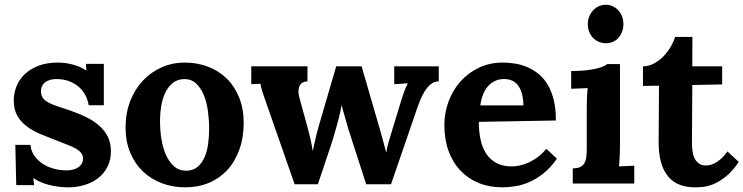

<svg xmlns="http://www.w3.org/2000/svg" viewBox="-20 -783 3171 819"><path d="M109.9 -165Q111.8 -142.1 124.5 -122.1Q137.2 -102.1 157.7 -87.4Q178.2 -72.8 205.8 -64.5Q233.4 -56.2 265.1 -56.2Q277.3 -56.2 289.8 -59.1Q302.2 -62 312 -68.1Q321.8 -74.2 327.9 -83.5Q334 -92.8 334 -106Q334 -120.1 326.4 -130.1Q318.8 -140.1 304.2 -148.7Q289.6 -157.2 267.8 -165.5Q246.1 -173.8 217.8 -185.1Q186.5 -197.3 154.8 -210.2Q123 -223.1 97.2 -241.7Q71.3 -260.3 54.9 -287.4Q38.6 -314.5 38.6 -355Q38.6 -383.8 49.6 -412.6Q60.5 -441.4 83.5 -464.4Q106.4 -487.3 142.1 -501.7Q177.7 -516.1 227.1 -516.1Q240.7 -516.1 256.6 -514.2Q272.5 -512.2 288.6 -508.1Q304.7 -503.9 319.8 -497.6Q335 -491.2 347.2 -482.4H348.1L346.7 -510.7H422.9V-334H358.4Q354 -359.9 342 -380.6Q330.1 -401.4 312 -415.8Q293.9 -430.2 270.8 -438Q247.6 -445.8 220.7 -445.8Q208 -445.8 196 -442.9Q184.1 -439.9 174.8 -433.6Q165.5 -427.2 160.2 -417.2Q154.8 -407.2 154.8 -392.6Q154.8 -375 164.1 -363.5Q173.3 -352.1 189.9 -343.8Q206.5 -335.4 228.8 -328.4Q251 -321.3 276.9 -312.5Q314.9 -299.3 347.2 -283.7Q379.4 -268.1 402.8 -247.3Q426.3 -226.6 439.7 -200Q453.1 -173.3 453.1 -138.2Q453.1 -99.1 437.7 -70.1Q422.4 -41 397 -22Q371.6 -2.9 338.9 6.6Q306.2 16.1 271 16.1Q249.5 16.1 228 13.2Q206.5 10.3 187 5.1Q167.5 0 151.1 -7.3Q134.8 -14.6 123 -23.4H122.1L125.5 6.8H49.3L45.4 -165Z M765.6 -445.8Q736.3 -444.8 716.8 -429Q697.3 -413.1 685.1 -387.7Q672.9 -362.3 667.7 -330.3Q662.6 -298.3 662.6 -265.6Q662.6 -227.1 668.7 -189.2Q674.8 -151.4 688.2 -121.6Q701.7 -91.8 722.9 -73.2Q744.1 -54.7 774.4 -54.7Q804.2 -55.2 823 -71.3Q841.8 -87.4 852.8 -113Q863.8 -138.7 867.9 -170.4Q872.1 -202.1 872.1 -234.4Q872.1 -271.5 866.9 -309.3Q861.8 -347.2 849.4 -377.4Q836.9 -407.7 816.7 -426.8Q796.4 -445.8 765.6 -445.8ZM767.6 -516.1Q821.3 -516.1 867.4 -498.5Q913.6 -481 947.3 -447.8Q981 -414.6 1000.2 -366.9Q1019.5 -319.3 1019.5 -259.3Q1019.5 -196.3 1001.2 -145.3Q982.9 -94.2 950 -58.3Q917 -22.5 871.1 -3.2Q825.2 16.1 770.5 16.1Q716.3 16.1 669.7 -1.7Q623 -19.5 588.9 -52.5Q554.7 -85.4 535.2 -132.6Q515.6 -179.7 515.6 -238.8Q515.6 -300.8 535.6 -352.1Q555.7 -403.3 590.1 -439.7Q624.5 -476.1 670.4 -496.1Q716.3 -516.1 767.6 -516.1Z M1522.5 -500 1602.5 -224.1Q1608.4 -203.1 1615 -178.7Q1621.6 -154.3 1627 -133.8H1627.9Q1630.9 -154.3 1637.9 -178Q1645 -201.7 1650.9 -221.2L1689.5 -347.7Q1693.8 -361.3 1697.3 -372.3Q1700.7 -383.3 1704.3 -392.6Q1708 -401.9 1711.4 -410.2Q1714.8 -418.5 1719.2 -426.8V-427.7L1661.6 -423.8V-500H1851.6V-436Q1831.5 -436 1816.4 -422.9Q1801.3 -409.7 1790.3 -391.6Q1779.3 -373.5 1772.2 -355.5Q1765.1 -337.4 1761.7 -327.6L1647.9 2.9H1542L1473.1 -210.4Q1470.2 -218.3 1465.8 -232.7Q1461.4 -247.1 1456.8 -263.9Q1452.1 -280.8 1447 -298.8Q1441.9 -316.9 1437.5 -333H1436.5Q1433.6 -312 1427 -285.9Q1420.4 -259.8 1413.3 -234.9Q1406.2 -210 1400.1 -189.9Q1394 -169.9 1391.1 -161.6L1335.9 2.9H1236.8L1115.7 -343.8Q1108.9 -362.8 1105 -374.5Q1101.1 -386.2 1098.4 -394.8Q1095.7 -403.3 1094.2 -410.2Q1092.8 -417 1090.8 -425.8L1051.8 -423.8V-500H1291.5V-436Q1270.5 -434.6 1262 -423.3Q1253.4 -412.1 1253.4 -394.5Q1252.9 -386.2 1254.6 -377Q1256.3 -367.7 1259.3 -357.9L1293 -235.8Q1298.8 -213.9 1304.4 -189.7Q1310.1 -165.5 1313.5 -140.6H1314.5Q1316.9 -151.4 1319.3 -162.6Q1321.8 -173.8 1324.7 -186.8Q1327.6 -199.7 1331.5 -215.1Q1335.4 -230.5 1340.8 -249L1414.1 -500Z M2130.4 -445.8Q2108.4 -445.8 2091.1 -437.5Q2073.7 -429.2 2061 -414.6Q2048.3 -399.9 2040.3 -379.2Q2032.2 -358.4 2028.8 -333.5H2212.9Q2211.9 -364.3 2205.6 -385.7Q2199.2 -407.2 2188.2 -420.7Q2177.2 -434.1 2162.6 -439.9Q2147.9 -445.8 2130.4 -445.8ZM2351.1 -269 2022.5 -263.2Q2022.5 -222.2 2030 -187.3Q2037.6 -152.3 2054.2 -127.2Q2070.8 -102.1 2097.7 -87.6Q2124.5 -73.2 2163.6 -73.2Q2178.7 -73.2 2197.3 -77.1Q2215.8 -81.1 2235.1 -89.8Q2254.4 -98.6 2273.9 -113Q2293.5 -127.4 2310.5 -148.4L2355.5 -106Q2328.6 -67.4 2298.3 -43.5Q2268.1 -19.5 2237.5 -6.3Q2207 6.8 2177.5 11.5Q2147.9 16.1 2122.6 16.1Q2067.4 16.1 2022 -2.4Q1976.6 -21 1943.8 -55.7Q1911.1 -90.3 1893.3 -139.2Q1875.5 -188 1875.5 -249Q1875.5 -301.8 1893.3 -349.9Q1911.1 -397.9 1943.8 -435.1Q1976.6 -472.2 2022.7 -494.1Q2068.8 -516.1 2125.5 -516.1Q2153.3 -516.1 2180.9 -511.2Q2208.5 -506.3 2233.6 -494.9Q2258.8 -483.4 2280.5 -464.8Q2302.2 -446.3 2317.9 -418.9Q2333.5 -391.6 2342.5 -354.5Q2351.6 -317.4 2351.1 -269Z M2624.5 -160.6Q2624.5 -153.3 2624.3 -143.1Q2624 -132.8 2623.5 -121.1Q2623 -109.4 2622.3 -96.9Q2621.6 -84.5 2620.6 -73.2L2685.5 -76.2V0H2423.3V-64.9Q2444.3 -64.9 2456.3 -71.3Q2468.3 -77.6 2474.1 -89.4Q2480 -101.1 2481.4 -117.4Q2482.9 -133.8 2482.9 -153.8V-319.8Q2482.9 -337.9 2483.6 -361.3Q2484.4 -384.8 2486.8 -407.2L2416.5 -404.3V-480Q2451.2 -480 2477.8 -482.9Q2504.4 -485.8 2523.2 -490.2Q2542 -494.6 2553.5 -499.8Q2564.9 -504.9 2570.3 -509.8H2624.5ZM2639.2 -680.2Q2639.2 -663.1 2633.8 -648.4Q2628.4 -633.8 2618.9 -622.6Q2609.4 -611.3 2595.5 -605Q2581.5 -598.6 2564.9 -598.6Q2547.9 -598.6 2533.4 -605Q2519 -611.3 2508.8 -622.6Q2498.5 -633.8 2492.9 -648.4Q2487.3 -663.1 2487.3 -680.2Q2487.3 -697.3 2493.4 -712.4Q2499.5 -727.5 2510 -738.8Q2520.5 -750 2534.2 -756.3Q2547.9 -762.7 2563.5 -762.7Q2579.6 -762.7 2593.5 -756.3Q2607.4 -750 2617.7 -738.8Q2627.9 -727.5 2633.5 -712.4Q2639.2 -697.3 2639.2 -680.2Z M2722.7 -500Q2748.5 -500.5 2771 -512.9Q2793.5 -525.4 2811.3 -543.9Q2829.1 -562.5 2841.6 -584.5Q2854 -606.4 2859.9 -625.5H2933.6L2933.1 -500H3060.5V-422.9L2933.1 -420.4Q2932.6 -349.6 2932.4 -303Q2932.1 -256.3 2931.9 -228.3Q2931.6 -200.2 2931.6 -188.2Q2931.6 -176.3 2931.6 -174.3Q2931.6 -156.7 2933.8 -139.4Q2936 -122.1 2942.6 -108.2Q2949.2 -94.2 2961.2 -85.7Q2973.1 -77.1 2992.2 -77.1Q2998.5 -77.1 3008.1 -79.1Q3017.6 -81.1 3029.5 -87.2Q3041.5 -93.3 3055.2 -105.2Q3068.8 -117.2 3083 -137.2L3131.3 -92.3Q3104 -52.2 3076.7 -30.3Q3049.3 -8.3 3024.4 2Q2999.5 12.2 2979 14.2Q2958.5 16.1 2944.8 16.1Q2928.2 16.1 2910.4 13.4Q2892.6 10.7 2875.2 3.4Q2857.9 -3.9 2842.5 -17.3Q2827.1 -30.8 2815.2 -52.2Q2803.2 -73.7 2796.4 -104.2Q2789.6 -134.8 2789.6 -176.3L2791 -417.5L2722.7 -416.5Z"/></svg>

Font: DimaFred
Style: Bold
Weight: 800
Designer: R.Balvardi
Foundry: R.Balvardi (r.balvardi@gmail.com)
Version: Version 1.00;August 2, 2018;FontCreator 11.5.0.2427 64-bit